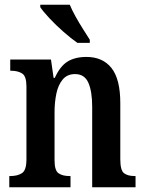

<svg xmlns="http://www.w3.org/2000/svg" viewBox="-20 -786 611 806"><path d="M19 0V-47H24Q53 -47 72 -59Q91 -71 91 -117V-423Q91 -466 73 -477.5Q55 -489 27 -489H23V-536H194L205 -459H210Q232 -508 263.5 -527.5Q295 -547 343 -547Q411 -547 448 -500.5Q485 -454 485 -353V-118Q485 -71 500.5 -59Q516 -47 545 -47H549V0H367V-338Q367 -402 351 -438.5Q335 -475 295 -475Q262 -475 243 -452Q224 -429 216.5 -392.5Q209 -356 209 -315V-113Q209 -70 226 -58.5Q243 -47 271 -47H276V0ZM305 -606Q279 -624 246.5 -652.5Q214 -681 187 -710Q160 -739 149 -756V-766H273Q282 -744 297 -717Q312 -690 328.5 -664Q345 -638 357 -619V-606Z"/></svg>

Font: Noto Serif Condensed SemiBold
Style: Regular
Weight: 600
Width: 3
Designer: Monotype Design Team
Foundry: Monotype Imaging Inc.
Version: Version 2.013